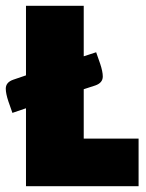

<svg xmlns="http://www.w3.org/2000/svg" viewBox="-40 -645 505 665"><path d="M440 -165V0H50V-270L3 -254L-11 -294Q-20 -321 -20 -338Q-20 -360 6 -369L50 -384V-625H250V-450L293 -464L307 -424Q316 -397 316 -380Q316 -358 290 -349L250 -336V-165Z"/></svg>

Font: Changa ExtraBold
Style: Regular
Weight: 800
Designer: Eduardo Rodriguez Tunni
Foundry: Eduardo Rodriguez Tunni
Version: Version 2.002; ttfautohint (v1.5) -l 8 -r 50 -G 220 -x 14 -H